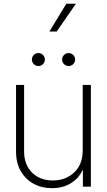

<svg xmlns="http://www.w3.org/2000/svg" viewBox="-20 -983 563 1011"><path d="M415.5 -190.4V-535.6H458.5V0H416.5V-85.4H413.6Q395 -44.4 353.3 -18.3Q311.5 7.8 253.4 7.8Q199.7 7.8 157 -15.4Q114.3 -38.6 89.4 -81.8Q64.5 -125 64.5 -184.1V-535.6H106.9V-186Q106.9 -115.7 148.9 -74.2Q190.9 -32.7 258.3 -32.7Q325.7 -32.7 370.6 -75Q415.5 -117.2 415.5 -190.4ZM182.1 -635.3Q168 -635.3 158 -645.3Q147.9 -655.3 147.9 -669.4Q147.9 -683.6 158 -693.6Q168 -703.6 182.1 -703.6Q196.3 -703.6 206.3 -693.6Q216.3 -683.6 216.3 -669.4Q216.3 -655.3 206.3 -645.3Q196.3 -635.3 182.1 -635.3ZM341.3 -635.3Q327.1 -635.3 317.1 -645.3Q307.1 -655.3 307.1 -669.4Q307.1 -683.6 317.1 -693.6Q327.1 -703.6 341.3 -703.6Q355.5 -703.6 365.5 -693.6Q375.5 -683.6 375.5 -669.4Q375.5 -655.3 365.5 -645.3Q355.5 -635.3 341.3 -635.3ZM240.2 -816.9 329.1 -963.4H379.9L278.3 -816.9Z"/></svg>

Font: Inter Display Extra Light
Style: Regular
Weight: 200
Designer: Rasmus Andersson
Foundry: rsms
Version: Version 4.000;git-4fc901f